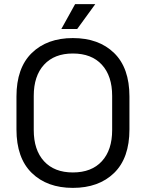

<svg xmlns="http://www.w3.org/2000/svg" viewBox="-20 -899 709 933"><path d="M334 14Q209 14 134.5 -58.5Q60 -131 60 -270V-430Q60 -569 134.5 -641.5Q209 -714 334 -714Q460 -714 534.5 -641.5Q609 -569 609 -430V-270Q609 -131 534.5 -58.5Q460 14 334 14ZM334 -61Q425 -61 475 -115.5Q525 -170 525 -267V-433Q525 -530 475 -584.5Q425 -639 334 -639Q244 -639 194 -584.5Q144 -530 144 -433V-267Q144 -170 194 -115.5Q244 -61 334 -61ZM278 -758 345 -879H443L355 -758Z"/></svg>

Font: Space Grotesk
Style: Regular
Weight: 400
Designer: Florian Karsten
Foundry: Florian Karsten
Version: Version 2.000